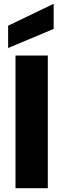

<svg xmlns="http://www.w3.org/2000/svg" viewBox="-20 -996 335 1016"><path d="M62 -702H233V0H62ZM264 -976V-843L23 -742V-860Z"/></svg>

Font: Poppins
Style: Bold
Weight: 700
Designer: Ninad Kale (Devanagari), Jonny Pinhorn (Latin)
Version: Version 5.002